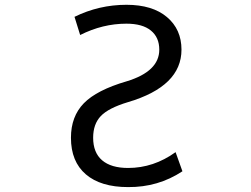

<svg xmlns="http://www.w3.org/2000/svg" viewBox="-20 -762 1040 794"><path d="M502.9 -664.1Q404.3 -664.1 311.5 -617.2L288.1 -692.4Q389.6 -742.2 502.9 -742.2Q610.4 -742.2 670.4 -691.4Q730.5 -640.6 730.5 -556.6Q730.5 -405.3 509.8 -339.8Q428.7 -315.4 397 -282.2Q365.2 -249 365.2 -192.4Q365.2 -130.9 402.3 -99.1Q439.5 -67.4 509.8 -67.4Q615.2 -67.4 706.1 -132.8L734.4 -53.7Q633.8 12.7 509.8 11.7Q396.5 11.7 335 -41Q273.4 -93.8 273.4 -192.4Q273.4 -280.3 326.7 -335Q379.9 -389.6 503.9 -425.8Q638.7 -466.8 638.7 -556.6Q638.7 -607.4 604 -635.7Q569.3 -664.1 502.9 -664.1Z"/></svg>

Font: Gen Shin Gothic Monospace Regular
Style: Regular
Weight: 400
Designer: [Source Han Sans]
Ryoko NISHIZUKA  (kana & ideographs); Paul D. Hunt (Latin, Greek & Cyrillic); Wenlong ZHANG  (bopomofo
Version: Version 1.002.20150607